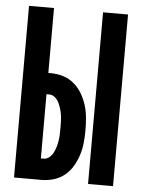

<svg xmlns="http://www.w3.org/2000/svg" viewBox="-53 -777 605 819"><g transform="rotate(5 250.0 -367.5)"><path d="M355 0V-735H462V0ZM38 0V-735H145V-457H156Q183 -457 209 -449Q235 -441 255.5 -423.5Q276 -406 289.5 -383Q303 -360 311 -334.5Q319 -309 321.5 -282Q324 -255 324 -228Q324 -202 321.5 -175Q319 -148 311 -122.5Q303 -97 289.5 -73.5Q276 -50 255.5 -33Q235 -16 209 -8Q183 0 156 0ZM145 -91H156Q170 -91 181 -100Q192 -109 198 -121Q204 -133 208 -146.5Q212 -160 214 -173.5Q216 -187 216.5 -201Q217 -215 217 -228Q217 -242 216.5 -256Q216 -270 214 -283.5Q212 -297 208 -310Q204 -323 198 -335.5Q192 -348 181 -357Q170 -366 156 -366H145Z"/></g></svg>

Font: Iosevka Curly Extrabold
Style: Regular
Weight: 800
Monospace: yes
Designer: Belleve Invis
Foundry: Belleve Invis
Version: Version 22.1.2; ttfautohint (v1.8.4)